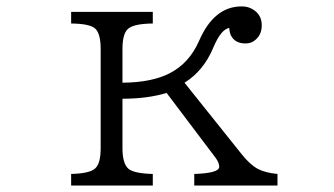

<svg xmlns="http://www.w3.org/2000/svg" viewBox="-20 -577 1040 597"><path d="M455.1 -540V-503.9Q393.1 -503.4 376 -485.4Q360.8 -469.2 360.8 -424.8V-319.8Q453.6 -320.8 508.3 -349.6Q568.8 -380.9 599.1 -450.2Q645.5 -557.1 731.4 -557.1Q751.5 -557.1 766.1 -547.9Q793.9 -531.2 793.9 -498.5Q793.9 -464.8 767.6 -448.2Q757.3 -441.9 743.2 -441.9Q710.4 -441.9 697.8 -467.3Q693.4 -477.1 692.9 -490.2Q667 -485.8 643.1 -428.7Q612.8 -356.4 553.7 -319.8L731 -98.1Q756.8 -65.4 781.7 -51.8Q805.2 -39.6 842.8 -36.1V0H584V-36.1Q661.6 -38.6 661.6 -58.1Q661.6 -71.3 649.9 -86.9L498 -288.1Q439 -270 360.8 -270V-116.2Q360.8 -68.4 379.4 -52.2Q397 -37.6 455.1 -36.1V0H201.2V-36.1Q260.7 -37.6 276.9 -54.2Q293 -69.8 293 -116.2V-424.8Q293 -471.2 276.9 -487.3Q260.3 -503.4 201.2 -503.9V-540Z"/></svg>

Font: BIZ UDMincho
Style: Regular
Weight: 400
Monospace: yes
Designer: TypeBank Co., Ltd.
Foundry: Morisawa Inc.
Version: Version 1.06